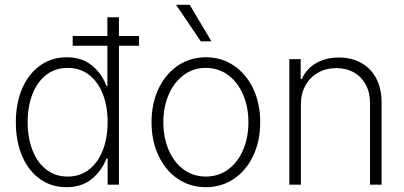

<svg xmlns="http://www.w3.org/2000/svg" viewBox="-20 -780 1708 811"><path d="M46.9 -263.7Q46.9 -343.8 73.7 -406Q100.6 -468.3 149.4 -503.2Q198.2 -538.1 261.7 -538.1Q325.7 -538.1 367.9 -503.9Q410.2 -469.7 429.7 -417H433.6V-586.9H287.1V-627.9H433.6V-707H482.4V-627.9H567.4V-586.9H482.4V0H434.6V-110.4H429.7Q409.2 -57.6 366.9 -23.4Q324.7 10.7 260.7 10.7Q197.3 10.7 148.7 -23.9Q100.1 -58.6 73.5 -120.8Q46.9 -183.1 46.9 -263.7ZM434.6 -264.6Q434.6 -331.1 414.3 -382.8Q394 -434.6 356 -463.9Q317.9 -493.2 265.6 -493.2Q213.4 -493.2 175 -463.4Q136.7 -433.6 116.7 -381.6Q96.7 -329.6 96.7 -264.6Q96.7 -199.2 116.7 -146.7Q136.7 -94.2 175 -64.2Q213.4 -34.2 265.6 -34.2Q317.9 -34.2 356 -63.7Q394 -93.3 414.3 -145.5Q434.6 -197.8 434.6 -264.6Z M620.1 -263.7Q620.1 -342.8 649.7 -405.3Q679.2 -467.8 731.4 -502.9Q783.7 -538.1 849.6 -538.1Q915.5 -538.1 967.8 -502.9Q1020 -467.8 1049.6 -405.3Q1079.1 -342.8 1079.1 -263.7Q1079.1 -184.6 1049.6 -122.1Q1020 -59.6 967.8 -24.4Q915.5 10.7 849.6 10.7Q783.7 10.7 731.4 -24.4Q679.2 -59.6 649.7 -122.1Q620.1 -184.6 620.1 -263.7ZM1029.3 -263.7Q1029.3 -327.1 1007.1 -379.6Q984.9 -432.1 944.1 -462.6Q903.3 -493.2 849.6 -493.2Q795.9 -493.2 755.1 -462.4Q714.4 -431.6 692.1 -379.4Q669.9 -327.1 669.9 -263.7Q669.9 -199.7 692.1 -147.2Q714.4 -94.7 755.1 -64.5Q795.9 -34.2 849.6 -34.2Q903.3 -34.2 944.1 -64.5Q984.9 -94.7 1007.1 -147.2Q1029.3 -199.7 1029.3 -263.7ZM723.6 -759.8H781.2L873 -605.5H828.1Z M1251 0H1202.1V-530.3H1250V-446.3H1254.9Q1273.4 -488.3 1314.2 -512.7Q1355 -537.1 1411.1 -537.1Q1464.8 -537.1 1505.6 -514.4Q1546.4 -491.7 1569.1 -449Q1591.8 -406.2 1591.8 -347.7V0H1543V-344.7Q1543 -388.7 1525.1 -422.1Q1507.3 -455.6 1475.1 -473.9Q1442.9 -492.2 1400.4 -492.2Q1357.4 -492.2 1323.5 -473.1Q1289.6 -454.1 1270.3 -419.4Q1251 -384.8 1251 -339.8Z"/></svg>

Font: Pretendard Std ExtraLight
Style: Regular
Weight: 200
Designer: Base glyphs from Inter by Rasmus Andersson; Hangeul glyphs from Noto Sans CJK(Source Han Sans) by Jang Soo-young and Kan
Foundry: Kil Hyung-jin
Version: Version 1.309